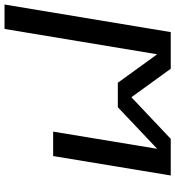

<svg xmlns="http://www.w3.org/2000/svg" viewBox="8 -577 775 849"><g transform="rotate(90 395.5 -152.5)"><path d="M-9 215 113 -520H275L401 -346L585 -520H747L661 0H553L629 -460L445 -286H337L211 -460L99 215Z"/></g></svg>

Font: Iosevka Aile Semibold
Style: Italic
Weight: 600
Italic angle: -9°
Designer: Belleve Invis
Foundry: Belleve Invis
Version: Version 31.1.0; ttfautohint (v1.8.4)